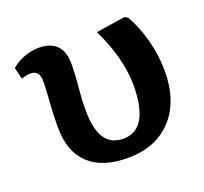

<svg xmlns="http://www.w3.org/2000/svg" viewBox="-98 -634 812 763"><g transform="rotate(-20 308.0 -252.5)"><path d="M321 14Q213 14 156.5 -39.5Q100 -93 100 -195Q100 -240 102 -271.5Q104 -303 106 -330.5Q108 -358 108 -390Q108 -434 71 -434Q50 -434 32 -426L20 -476Q44 -496 74.5 -507.5Q105 -519 134 -519Q237 -519 237 -415Q237 -378 234.5 -349Q232 -320 229.5 -289.5Q227 -259 227 -219Q227 -64 330 -64Q440 -64 440 -253Q440 -307 423 -371.5Q406 -436 375 -498L498 -517L512 -509Q542 -456 559 -391Q576 -326 576 -262Q576 -133 507.5 -59.5Q439 14 321 14Z"/></g></svg>

Font: Literata 12pt SemiBold
Style: Regular
Weight: 600
Designer: Latin by Veronika Burian and Jose Scaglione. Greek by Irene Vlachou. Cyrillic by Vera Evstafieva.
Foundry: TypeTogether
Version: Version 3.002